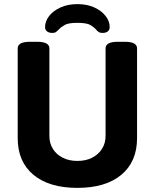

<svg xmlns="http://www.w3.org/2000/svg" viewBox="-20 -905 752 933"><path d="M356 8Q219 8 142.5 -55.5Q66 -119 66 -234V-670Q66 -702 126 -702H160Q220 -702 220 -670V-244Q220 -209 237 -181.5Q254 -154 285 -138.5Q316 -123 356 -123Q397 -123 427.5 -138.5Q458 -154 475.5 -181.5Q493 -209 493 -244V-670Q493 -702 553 -702H586Q646 -702 646 -670V-234Q646 -119 569.5 -55.5Q493 8 356 8ZM356 -885Q310 -885 274.5 -869Q239 -853 219 -827.5Q199 -802 199 -773Q199 -760 208.5 -752.5Q218 -745 234 -745Q247 -745 253.5 -750.5Q260 -756 267 -763Q277 -774 295 -784Q313 -794 356 -794Q402 -794 420 -783Q438 -772 447 -761Q453 -754 459.5 -749.5Q466 -745 478 -745Q495 -745 504 -752.5Q513 -760 513 -773Q513 -802 493 -827.5Q473 -853 438 -869Q403 -885 356 -885Z"/></svg>

Font: Asap
Style: Regular
Weight: 400
Designer: Pablo Cosgaya
Foundry: Omnibus-Type
Version: Version 3.001